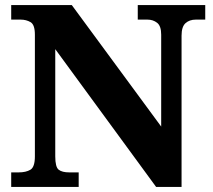

<svg xmlns="http://www.w3.org/2000/svg" viewBox="-20 -734 838 754"><path d="M24 0V-57H53Q82 -57 99.5 -67.5Q117 -78 117 -120V-598Q117 -637 100 -647Q83 -657 61 -657H24V-714H262L613 -237V-598Q613 -632 597 -644.5Q581 -657 559 -657H521V-714H786V-657H749Q724 -657 708.5 -643Q693 -629 693 -594V0H593L197 -541V-120Q197 -78 210.5 -67.5Q224 -57 252 -57H289V0Z"/></svg>

Font: Noto Serif Telugu ExtraBold
Style: Regular
Weight: 800
Designer: Jelle Bosma - Monotype Design Team
Foundry: Monotype Imaging Inc.
Version: Version 2.005; ttfautohint (v1.8.4.7-5d5b)